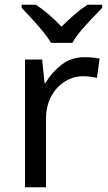

<svg xmlns="http://www.w3.org/2000/svg" viewBox="-20 -786 453 806"><path d="M335 -546Q350 -546 367.5 -544.5Q385 -543 398 -540L387 -459Q374 -462 358.5 -464Q343 -466 329 -466Q288 -466 252 -443.5Q216 -421 194.5 -380.5Q173 -340 173 -286V0H85V-536H157L167 -438H171Q197 -482 238 -514Q279 -546 335 -546ZM194 -606Q181 -629 159 -655.5Q137 -682 113 -708Q89 -734 71 -753V-766H131Q157 -749 185 -725Q213 -701 238 -674Q265 -701 293 -725Q321 -749 347 -766H409V-753Q390 -734 365.5 -708Q341 -682 318.5 -655.5Q296 -629 284 -606Z"/></svg>

Font: Noto Sans Old Hungarian
Style: Regular
Weight: 400
Designer: Monotype Design Team
Foundry: Monotype Imaging Inc.
Version: Version 2.005; ttfautohint (v1.8.4.7-5d5b)